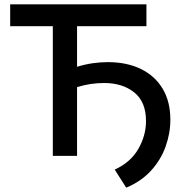

<svg xmlns="http://www.w3.org/2000/svg" viewBox="-20 -720 841 887"><path d="M224 0V-599H27V-700H656.5V-599H336V-411.5Q373.5 -423 409 -428Q444.5 -433 478 -433Q566 -433 631 -401.2Q696 -369.5 731.5 -310Q767 -250.5 767 -167Q767 -104 745 -42.8Q723 18.5 677.8 68.2Q632.5 118 563 147L510 63.5Q583.5 30 619 -32Q654.5 -94 654.5 -161Q654.5 -249.5 600.2 -293Q546 -336.5 461 -336.5Q397 -336.5 336 -317.5V0Z"/></svg>

Font: Geologica
Style: Regular
Weight: 400
Designer: Sindre Bremnes, Frode Helland
Foundry: Monokrom Skriftforlag AS
Version: Version 1.010; ttfautohint (v1.8.4.7-5d5b);gftools[0.9.28]